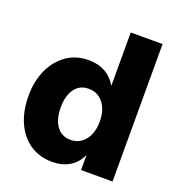

<svg xmlns="http://www.w3.org/2000/svg" viewBox="-134 -836 878 955"><g transform="rotate(20 305.5 -358.5)"><path d="M248.5 11.2Q180.7 11.2 130.6 -22.2Q80.6 -55.7 53 -116.5Q25.4 -177.2 25.4 -258.8Q25.4 -337.4 53.7 -397.9Q82 -458.5 131.8 -492.7Q181.6 -526.9 247.1 -526.9Q346.7 -526.9 395 -446.3H395.5V-727.5H564V0H397.5V-79.6H397Q377 -34.2 338.1 -11.5Q299.3 11.2 248.5 11.2ZM295.4 -123Q343.3 -123 372.8 -159.9Q402.3 -196.8 402.3 -258.8Q402.3 -319.8 372.8 -356.4Q343.3 -393.1 295.4 -393.1Q249 -393.1 222.4 -357.4Q195.8 -321.8 195.8 -258.8Q195.8 -195.3 222.4 -159.2Q249 -123 295.4 -123Z"/></g></svg>

Font: Inter Display ExtraBold
Style: Regular
Weight: 800
Designer: Rasmus Andersson
Foundry: rsms
Version: Version 4.000;git-a52131595